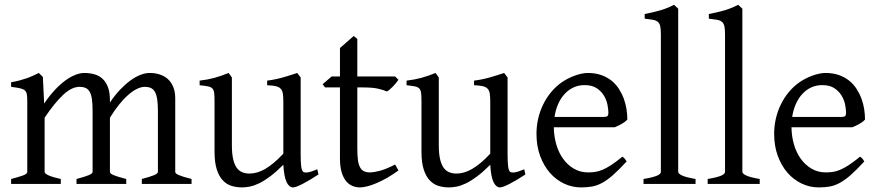

<svg xmlns="http://www.w3.org/2000/svg" viewBox="-20 -777 3713 811"><path d="M579.1 0V-21Q614.3 -30.3 630.6 -37.1Q647 -43.9 647 -50.8V-309.1Q647 -338.9 643.8 -358.6Q640.6 -378.4 634 -389.6Q627.4 -400.9 616.9 -405.5Q606.4 -410.2 591.8 -410.2Q575.7 -410.2 557.6 -401.1Q539.6 -392.1 520.5 -375.2Q501.5 -358.4 482.2 -334.2Q462.9 -310.1 444.3 -279.8V-50.8Q444.3 -43.9 459.5 -37.4Q474.6 -30.8 513.2 -21V0H303.2V-21Q338.4 -30.3 354.7 -37.1Q371.1 -43.9 371.1 -50.8V-309.1Q371.1 -338.9 368.2 -358.6Q365.2 -378.4 358.6 -389.6Q352.1 -400.9 341.6 -405.5Q331.1 -410.2 315.9 -410.2Q282.7 -410.2 246.3 -376Q210 -341.8 168.5 -279.8V-50.8Q168.5 -43.5 186.8 -35.6Q205.1 -27.8 236.8 -21V0H26.9V-21Q59.1 -29.3 77.1 -35.9Q95.2 -42.5 95.2 -50.8V-347.2Q95.2 -366.7 93.5 -377.9Q91.8 -389.2 84.7 -395.3Q77.6 -401.4 64 -404.3Q50.3 -407.2 26.9 -410.2V-429.7Q45.4 -432.6 61 -436.8Q76.7 -440.9 90.8 -445.8Q105 -450.7 117.9 -456.5Q130.9 -462.4 144 -468.8L161.1 -451.7L166.5 -339.8Q188.5 -372.1 210.9 -396.2Q233.4 -420.4 255.4 -436.5Q277.3 -452.6 297.9 -460.7Q318.4 -468.8 335.9 -468.8Q359.4 -468.8 379.2 -463.1Q398.9 -457.5 413.3 -444.1Q427.7 -430.7 436 -408.7Q444.3 -386.7 444.3 -354V-343.8Q464.8 -374.5 486.8 -397.7Q508.8 -420.9 530.5 -436.8Q552.2 -452.6 573 -460.7Q593.8 -468.8 611.8 -468.8Q635.3 -468.8 655 -462.4Q674.8 -456.1 689.2 -442.9Q703.6 -429.7 711.9 -409.4Q720.2 -389.2 720.2 -361.8V-50.8Q720.2 -43.9 735.4 -37.4Q750.5 -30.8 789.1 -21V0Z M1325.2 -40Q1307.1 -28.3 1290.5 -18.3Q1273.9 -8.3 1259.8 -1Q1245.6 6.3 1234.9 10.5Q1224.1 14.6 1218.3 14.6Q1201.2 14.6 1190.4 -8.1Q1179.7 -30.8 1176.8 -81.1Q1146.5 -50.8 1121.3 -32Q1096.2 -13.2 1075 -2.9Q1053.7 7.3 1035.9 11Q1018.1 14.6 1002.4 14.6Q979.5 14.6 958.5 8.3Q937.5 2 921.4 -14.9Q905.3 -31.7 895.8 -61Q886.2 -90.3 886.2 -136.2V-347.2Q886.2 -370.6 884.8 -383.5Q883.3 -396.5 877.2 -403.1Q871.1 -409.7 858.4 -412.1Q845.7 -414.6 823.2 -417V-436.5Q840.8 -438.5 856.2 -441.4Q871.6 -444.3 886 -448.2Q900.4 -452.1 915 -457.3Q929.7 -462.4 945.8 -468.8L959.5 -449.7V-163.1Q959.5 -128.9 964.6 -106Q969.7 -83 979.2 -69.3Q988.8 -55.7 1002.7 -49.8Q1016.6 -43.9 1034.2 -43.9Q1049.8 -43.9 1066.2 -48.6Q1082.5 -53.2 1099.9 -63.2Q1117.2 -73.2 1136.2 -89.1Q1155.3 -105 1176.8 -127.9V-347.2Q1176.8 -369.1 1174.6 -382.3Q1172.4 -395.5 1165 -402.8Q1157.7 -410.2 1144.3 -413.1Q1130.9 -416 1108.4 -417V-436.5Q1143.6 -440.9 1175.8 -450.2Q1208 -459.5 1235.4 -468.8L1250 -449.7V-124Q1250 -93.8 1252.2 -74.7Q1254.4 -55.7 1261.2 -50.8Q1267.1 -46.9 1281.2 -49.1Q1295.4 -51.3 1320.3 -62Z M1663.1 -57.1Q1639.2 -39.6 1615.7 -26.1Q1592.3 -12.7 1571 -3.7Q1549.8 5.4 1531.7 10Q1513.7 14.6 1501 14.6Q1483.9 14.6 1468.5 8.3Q1453.1 2 1441.4 -12.5Q1429.7 -26.9 1422.9 -50.3Q1416 -73.7 1416 -107.9V-407.7H1353L1342.8 -421.4L1380.9 -454.1H1416V-574.2L1474.1 -625L1489.3 -612.8V-454.1H1648.9L1663.1 -439.9Q1658.7 -433.1 1652.1 -425.3Q1645.5 -417.5 1638.7 -410.6Q1631.8 -403.8 1625.2 -398.2Q1618.7 -392.6 1613.8 -390.6Q1602.1 -396.5 1578.1 -402.1Q1554.2 -407.7 1514.6 -407.7H1489.3V-149.9Q1489.3 -120.6 1491.9 -101.1Q1494.6 -81.5 1501 -70.1Q1507.3 -58.6 1517.3 -53.7Q1527.3 -48.8 1542 -48.8Q1559.1 -48.8 1585 -55.7Q1610.8 -62.5 1648.9 -82Z M2199.2 -40Q2181.2 -28.3 2164.6 -18.3Q2147.9 -8.3 2133.8 -1Q2119.6 6.3 2108.9 10.5Q2098.1 14.6 2092.3 14.6Q2075.2 14.6 2064.5 -8.1Q2053.7 -30.8 2050.8 -81.1Q2020.5 -50.8 1995.4 -32Q1970.2 -13.2 1949 -2.9Q1927.7 7.3 1909.9 11Q1892.1 14.6 1876.5 14.6Q1853.5 14.6 1832.5 8.3Q1811.5 2 1795.4 -14.9Q1779.3 -31.7 1769.8 -61Q1760.3 -90.3 1760.3 -136.2V-347.2Q1760.3 -370.6 1758.8 -383.5Q1757.3 -396.5 1751.2 -403.1Q1745.1 -409.7 1732.4 -412.1Q1719.7 -414.6 1697.3 -417V-436.5Q1714.8 -438.5 1730.2 -441.4Q1745.6 -444.3 1760 -448.2Q1774.4 -452.1 1789.1 -457.3Q1803.7 -462.4 1819.8 -468.8L1833.5 -449.7V-163.1Q1833.5 -128.9 1838.6 -106Q1843.8 -83 1853.3 -69.3Q1862.8 -55.7 1876.7 -49.8Q1890.6 -43.9 1908.2 -43.9Q1923.8 -43.9 1940.2 -48.6Q1956.5 -53.2 1973.9 -63.2Q1991.2 -73.2 2010.3 -89.1Q2029.3 -105 2050.8 -127.9V-347.2Q2050.8 -369.1 2048.6 -382.3Q2046.4 -395.5 2039.1 -402.8Q2031.7 -410.2 2018.3 -413.1Q2004.9 -416 1982.4 -417V-436.5Q2017.6 -440.9 2049.8 -450.2Q2082 -459.5 2109.4 -468.8L2124 -449.7V-124Q2124 -93.8 2126.2 -74.7Q2128.4 -55.7 2135.3 -50.8Q2141.1 -46.9 2155.3 -49.1Q2169.4 -51.3 2194.3 -62Z M2449.2 -417.5Q2423.8 -417.5 2402.6 -407.7Q2381.3 -397.9 2365 -380.1Q2348.6 -362.3 2337.6 -337.6Q2326.7 -313 2322.3 -283.2H2531.2Q2542.5 -283.2 2546.1 -286.9Q2549.8 -290.5 2549.8 -300.8Q2549.8 -314 2546.1 -333.7Q2542.5 -353.5 2531.5 -372.3Q2520.5 -391.1 2500.7 -404.3Q2481 -417.5 2449.2 -417.5ZM2629.9 -272Q2621.1 -262.2 2606.4 -253.9Q2591.8 -245.6 2576.2 -239.3H2319.3Q2319.8 -201.2 2329.8 -166.7Q2339.8 -132.3 2358.6 -106.2Q2377.4 -80.1 2404.1 -64.5Q2430.7 -48.8 2463.9 -48.8Q2479 -48.8 2493.4 -50.8Q2507.8 -52.7 2524.4 -59.6Q2541 -66.4 2561.3 -79.6Q2581.5 -92.8 2608.9 -115.2Q2615.2 -111.8 2619.9 -105.5Q2624.5 -99.1 2627 -95.2Q2594.2 -59.6 2569.6 -37.8Q2544.9 -16.1 2523.2 -4.4Q2501.5 7.3 2480.2 11Q2459 14.6 2434.1 14.6Q2396.5 14.6 2362.5 -1.5Q2328.6 -17.6 2302.7 -47.1Q2276.9 -76.7 2261.5 -118.4Q2246.1 -160.2 2246.1 -211.9Q2246.1 -244.6 2253.4 -276.4Q2260.7 -308.1 2274.7 -336.4Q2288.6 -364.7 2308.6 -388.7Q2328.6 -412.6 2354 -430.2Q2364.7 -437.5 2378.2 -444.6Q2391.6 -451.7 2406.2 -457Q2420.9 -462.4 2435.3 -465.6Q2449.7 -468.8 2462.9 -468.8Q2494.6 -468.8 2519.5 -460Q2544.4 -451.2 2563 -436.3Q2581.5 -421.4 2594.2 -401.6Q2606.9 -381.8 2615 -359.9Q2623 -337.9 2626.5 -315.2Q2629.9 -292.5 2629.9 -272Z M2698.2 0V-21Q2719.2 -24.4 2733.4 -28.1Q2747.6 -31.7 2755.9 -35.4Q2764.2 -39.1 2767.8 -43Q2771.5 -46.9 2771.5 -50.8V-632.8Q2771.5 -654.8 2768.6 -667Q2765.6 -679.2 2757.8 -685.3Q2750 -691.4 2736.8 -693.6Q2723.6 -695.8 2703.1 -698.2V-717.8Q2738.3 -724.6 2767.6 -732.9Q2796.9 -741.2 2827.1 -756.8L2844.7 -740.2V-50.8Q2844.7 -43.5 2861.3 -35.6Q2877.9 -27.8 2918 -21V0Z M2969.2 0V-21Q2990.2 -24.4 3004.4 -28.1Q3018.6 -31.7 3026.9 -35.4Q3035.2 -39.1 3038.8 -43Q3042.5 -46.9 3042.5 -50.8V-632.8Q3042.5 -654.8 3039.6 -667Q3036.6 -679.2 3028.8 -685.3Q3021 -691.4 3007.8 -693.6Q2994.6 -695.8 2974.1 -698.2V-717.8Q3009.3 -724.6 3038.6 -732.9Q3067.9 -741.2 3098.1 -756.8L3115.7 -740.2V-50.8Q3115.7 -43.5 3132.3 -35.6Q3148.9 -27.8 3189 -21V0Z M3453.1 -417.5Q3427.7 -417.5 3406.5 -407.7Q3385.3 -397.9 3368.9 -380.1Q3352.5 -362.3 3341.6 -337.6Q3330.6 -313 3326.2 -283.2H3535.2Q3546.4 -283.2 3550 -286.9Q3553.7 -290.5 3553.7 -300.8Q3553.7 -314 3550 -333.7Q3546.4 -353.5 3535.4 -372.3Q3524.4 -391.1 3504.6 -404.3Q3484.9 -417.5 3453.1 -417.5ZM3633.8 -272Q3625 -262.2 3610.4 -253.9Q3595.7 -245.6 3580.1 -239.3H3323.2Q3323.7 -201.2 3333.7 -166.7Q3343.8 -132.3 3362.5 -106.2Q3381.3 -80.1 3408 -64.5Q3434.6 -48.8 3467.8 -48.8Q3482.9 -48.8 3497.3 -50.8Q3511.7 -52.7 3528.3 -59.6Q3544.9 -66.4 3565.2 -79.6Q3585.4 -92.8 3612.8 -115.2Q3619.1 -111.8 3623.8 -105.5Q3628.4 -99.1 3630.9 -95.2Q3598.1 -59.6 3573.5 -37.8Q3548.8 -16.1 3527.1 -4.4Q3505.4 7.3 3484.1 11Q3462.9 14.6 3438 14.6Q3400.4 14.6 3366.5 -1.5Q3332.5 -17.6 3306.6 -47.1Q3280.8 -76.7 3265.4 -118.4Q3250 -160.2 3250 -211.9Q3250 -244.6 3257.3 -276.4Q3264.6 -308.1 3278.6 -336.4Q3292.5 -364.7 3312.5 -388.7Q3332.5 -412.6 3357.9 -430.2Q3368.7 -437.5 3382.1 -444.6Q3395.5 -451.7 3410.2 -457Q3424.8 -462.4 3439.2 -465.6Q3453.6 -468.8 3466.8 -468.8Q3498.5 -468.8 3523.4 -460Q3548.3 -451.2 3566.9 -436.3Q3585.4 -421.4 3598.1 -401.6Q3610.8 -381.8 3618.9 -359.9Q3627 -337.9 3630.4 -315.2Q3633.8 -292.5 3633.8 -272Z"/></svg>

Font: Noto Serif Devanagari
Style: Bold
Weight: 700
Designer: Monotype Design Team
Foundry: Monotype Imaging Inc.
Version: Version 1.01